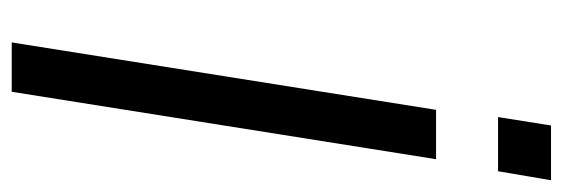

<svg xmlns="http://www.w3.org/2000/svg" viewBox="-328 -608 936 319"><g transform="rotate(90 139.5 -448.0)"><path d="M50 0 162 -705H244L132 0ZM174 -808 188 -896H279L264 -808Z"/></g></svg>

Font: Nunito Sans 10pt SemiCondensed
Style: Italic
Weight: 400
Width: 4
Italic angle: -9°
Designer: Vernon Adams
Foundry: Vernon Adams
Version: Version 3.101;gftools[0.9.27]